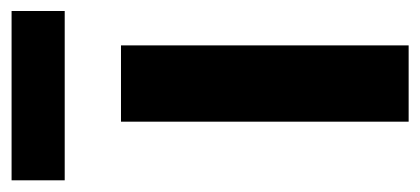

<svg xmlns="http://www.w3.org/2000/svg" viewBox="-247 -514 733 335"><g transform="rotate(-90 119.5 -346.5)"><path d="M74.7 0V-501.9H207.8V0ZM-27.6 -600.1V-692.8H267.8V-600.1Z"/></g></svg>

Font: Cairo
Style: Regular
Weight: 400
Designer: Mohamed Gaber, Accademia di Belle Arti di Urbino
Foundry: Kief Type Foundry, Accademia di Belle Arti di Urbino
Version: Version 3.120